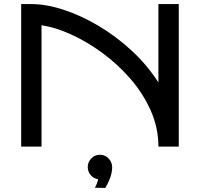

<svg xmlns="http://www.w3.org/2000/svg" viewBox="-20 -720 982 943"><path d="M184 0H84V-700H134Q207 -700 292.5 -672Q378 -644 464 -593Q550 -542 626.5 -471.5Q703 -401 758 -315V-700H858V0H758Q758 -92 720.5 -176.5Q683 -261 621 -332.5Q559 -404 483.5 -459.5Q408 -515 330 -550.5Q252 -586 184 -596ZM531 103Q530 129 521.5 152Q513 175 505 189Q497 203 497 203L446 202Q446 202 452 190.5Q458 179 462 160Q440 157 425.5 140Q411 123 411 100Q411 76 428.5 58Q446 40 471 40Q496 40 513.5 58.5Q531 77 531 103Z"/></svg>

Font: Bruno Ace
Style: Regular
Weight: 400
Version: Version 1.100; ttfautohint (v1.8.4.7-5d5b);gftools[0.9.27]